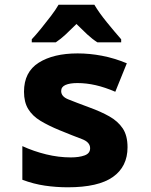

<svg xmlns="http://www.w3.org/2000/svg" viewBox="-20 -786 640 816"><path d="M268 10Q219 10 171 3Q123 -4 75 -22V-165Q123 -143 176 -130Q229 -117 281 -117Q316 -117 339.5 -125.5Q363 -134 363 -156Q363 -182 328 -195Q293 -208 232 -233Q186 -252 152 -272.5Q118 -293 100 -322.5Q82 -352 82 -396Q82 -480 144.5 -519.5Q207 -559 310 -559Q361 -559 413.5 -549Q466 -539 519 -517L470 -396Q426 -415 386.5 -424Q347 -433 309 -433Q277 -433 258.5 -425Q240 -417 240 -399Q240 -376 269.5 -364Q299 -352 361 -329Q408 -312 444.5 -291.5Q481 -271 501.5 -240.5Q522 -210 522 -160Q522 -78 460 -34Q398 10 268 10ZM115 -619Q132 -637 154 -664Q176 -691 196.5 -718Q217 -745 229 -766H381Q401 -732 434 -691.5Q467 -651 495 -619V-606H394Q372 -620 350.5 -640Q329 -660 305 -684Q280 -659 259 -639.5Q238 -620 217 -606H115Z"/></svg>

Font: Noto Sans Mono ExtraBold
Style: Regular
Weight: 800
Designer: Monotype Design Team
Foundry: Monotype Imaging Inc.
Version: Version 2.014